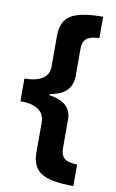

<svg xmlns="http://www.w3.org/2000/svg" viewBox="-96 -765 586 974"><g transform="rotate(10 197.0 -278.0)"><path d="M354 -713.9V-604Q307.1 -602.5 288.1 -586.2Q269 -569.8 269 -535.2V-389.2Q266.1 -297.9 154.8 -280.8V-274.9Q269 -257.8 269 -171.4V-21Q269 12.7 287.1 29.3Q305.2 45.9 354 47.4V158.2Q235.4 158.2 187.5 127.4Q140.1 97.7 140.1 22V-131.8Q140.1 -174.3 108.2 -196.8Q76.2 -219.2 15.1 -219.2V-335.9Q76.2 -335.9 108.2 -357.4Q140.1 -378.9 140.1 -418.9V-578.1Q140.1 -653.3 187.5 -683.1Q235.4 -713.9 354 -713.9Z"/></g></svg>

Font: Open Sans Hebrew
Style: Bold
Weight: 700
Foundry: Ascender Corporation, Yanek Iontef
Version: Version 2.001;PS 002.001;hotconv 1.0.70;makeotf.lib2.5.58329